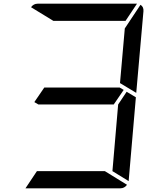

<svg xmlns="http://www.w3.org/2000/svg" viewBox="-20 -1020 856 1040"><path d="M650 -533 596 -454H188L166 -467L220 -546H628ZM666 -523 716 -493 677 -41V-39L589 -93L620 -454ZM548 -93 668 -19Q654 0 632 0H118L180 -93ZM741 -994Q759 -983 757 -959L718 -517L630 -570L656 -866ZM269 -907 148 -981Q162 -1000 184 -1000H720H722L660 -907Z"/></svg>

Font: DSEG7 Modern
Style: Italic
Weight: 400
Italic angle: -5°
Designer: Keshikan(Twitter:@keshinomi_88pro)
Version: Version 0.46